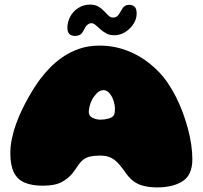

<svg xmlns="http://www.w3.org/2000/svg" viewBox="-20 -796 882 836"><path d="M664 20Q624.5 20 593.8 10Q563 0 539.5 -27.5Q534.5 -33.5 531 -38.2Q527.5 -43 524 -48Q520.5 -53 515 -60.5Q509.5 -68 500 -79Q488.5 -93 476.8 -101.2Q465 -109.5 452.5 -113.5Q447.5 -115.5 441.5 -116.5Q435.5 -117.5 428.5 -118Q421.5 -118.5 414 -118.5Q402.5 -118.5 390.5 -117.2Q378.5 -116 368.5 -113.5Q357.5 -110.5 348.8 -105Q340 -99.5 333 -92Q326 -84.5 320 -75.8Q314 -67 307.8 -57.8Q301.5 -48.5 293.5 -39Q276.5 -18.5 248 -3Q219.5 12.5 166 12.5Q119 12.5 87.5 -0.8Q56 -14 40.5 -45Q25 -76 25 -128.5Q25 -160 31.8 -192.2Q38.5 -224.5 50 -256.5Q61.5 -288.5 75.8 -318Q90 -347.5 104.8 -373.5Q119.5 -399.5 133 -420Q146.5 -440.5 156.5 -453.5Q173 -475.5 197 -500.5Q221 -525.5 252.8 -547.5Q284.5 -569.5 324.5 -583.5Q364.5 -597.5 413.5 -597.5Q483.5 -597.5 547.8 -569.8Q612 -542 666 -488.5Q689 -466 709 -437Q729 -408 745.8 -374.8Q762.5 -341.5 775.8 -306Q789 -270.5 798.5 -234.8Q808 -199 812.8 -165.5Q817.5 -132 817.5 -102.5Q817.5 -34.5 775.5 -7.2Q733.5 20 664 20ZM465.5 -285Q475 -290.5 477.8 -298.8Q480.5 -307 480.5 -322.5Q480.5 -331 478.5 -341.2Q476.5 -351.5 473 -361.5Q469.5 -371.5 465 -378.5Q458.5 -390 449.5 -396.8Q440.5 -403.5 431 -403.5Q414 -403.5 400.5 -389Q387 -374.5 379.5 -359.5Q377.5 -355 375 -348.8Q372.5 -342.5 370.8 -335.5Q369 -328.5 367.8 -321.8Q366.5 -315 366.5 -309.5Q366.5 -291 382.8 -283Q399 -275 417.5 -275Q427 -275 435.8 -276.2Q444.5 -277.5 452.2 -279.8Q460 -282 465.5 -285ZM306.5 -639.5Q292.5 -639.5 283 -647.2Q273.5 -655 273.5 -675Q273.5 -702 286.5 -725Q299.5 -748 322 -762Q344.5 -776 372 -776Q394 -776 408.2 -767.5Q422.5 -759 433 -747.8Q443.5 -736.5 452.5 -728Q461.5 -719.5 472 -719.5Q483.5 -719.5 491 -726.2Q498.5 -733 507.5 -750Q514.5 -763 522.5 -769Q530.5 -775 544.5 -775Q556 -775 565.5 -767.2Q575 -759.5 575 -736.5Q575 -713 560.8 -691.2Q546.5 -669.5 524.5 -656Q502.5 -642.5 478 -642.5Q457.5 -642.5 442.8 -650.5Q428 -658.5 416.8 -668.8Q405.5 -679 396.2 -687Q387 -695 378 -695Q369 -695 360.8 -688.2Q352.5 -681.5 346.5 -668.5Q338 -649.5 328 -644.5Q318 -639.5 306.5 -639.5Z"/></svg>

Font: Gluten Black
Style: Regular
Weight: 900
Designer: Tyler Finck
Foundry: Etcetera Type Company
Version: Version 1.300